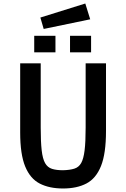

<svg xmlns="http://www.w3.org/2000/svg" viewBox="-20 -1060 719 1094"><path d="M339 14Q261 14 206.5 -14Q152 -42 123.5 -111.5Q95 -181 95 -305V-699H212V-333Q212 -252 217.5 -203.5Q223 -155 237 -130.5Q251 -106 276 -98Q301 -90 339 -90Q378 -91 403.5 -99Q429 -107 442.5 -131Q456 -155 462 -203Q468 -251 468 -333V-699H584V-314Q584 -185 555.5 -114Q527 -43 472.5 -14.5Q418 14 339 14ZM175 -762V-856H296V-762ZM379 -762V-856H499V-762ZM229 -895 210 -960 466 -1040 494 -950Z"/></svg>

Font: Ruda
Style: Bold
Weight: 700
Designer: Mariela Monsalve and Angelina Sanchez
Foundry: Mariela Monsalve and Angelina Sanchez
Version: Version 2.000